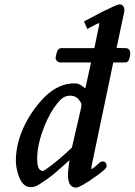

<svg xmlns="http://www.w3.org/2000/svg" viewBox="-20 -824 612 873"><path d="M448 -90C440 -90 434 -87 430 -82C418 -71 412 -65 397 -55L396 -56V-63C396 -67 396 -70 397 -72L495 -540H549C560 -540 567 -548 570 -564L572 -577C574 -594 566 -605 552 -605L510 -606C531 -707 543 -762 545 -771C548 -788 540 -805 524 -804C515 -804 489 -792 444 -770C400 -746 373 -732 362 -727L377 -692L386 -697C411 -711 426 -718 431 -719C432 -719 432 -715 430 -706L409 -605H257C247 -604 240 -596 237 -581L234 -568C229 -552 242 -540 255 -540H394L368 -422C366 -423 360 -428 349 -436C341 -442 331 -445 319 -445C272 -445 228 -426 187 -387C120 -321 52 -212 52 -92C52 -74 56 -53 63 -30C75 8 94 27 120 27C134 27 148 22 162 12C192 -8 206 -17 231 -38L251 -56C263 -65 284 -86 296 -95C294 -75 289 -53 289 -25C290 11 302 29 326 29C347 29 434 -33 453 -51C461 -58 465 -64 465 -70C465 -81 458 -90 448 -90ZM195 -280C214 -320 235 -351 259 -374C270 -384 284 -389 299 -389C314 -389 327 -384 336 -374C345 -363 350 -355 350 -350C350 -345 350 -340 349 -335L307 -153C277 -124 213 -67 175 -46C169 -47 163 -50 158 -56C152 -63 149 -79 149 -106C150 -157 165 -215 195 -280Z"/></svg>

Font: fbb
Style: Bold Italic
Weight: 700
Italic angle: -12°
Designer: David J. Perry, Michael Sharpe
Version: Version 0.991